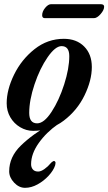

<svg xmlns="http://www.w3.org/2000/svg" viewBox="-20 -613 519 920"><path d="M12 -118Q12 -183 47.5 -255.5Q83 -328 145.5 -377.5Q208 -427 286 -427Q347 -427 383.5 -390Q420 -353 420 -292Q420 -228 385 -156Q350 -84 285.5 -35Q221 14 139 14Q106 14 76.5 -3.5Q47 -21 29.5 -51Q12 -81 12 -118ZM312 -344Q312 -392 275 -392Q245 -392 208 -338.5Q171 -285 145.5 -209Q120 -133 120 -72Q120 -22 158 -22Q191 -22 227 -77Q263 -132 287.5 -208.5Q312 -285 312 -344ZM24 208Q24 139 80 84.5Q136 30 221 -18H258Q202 21 165.5 72.5Q129 124 129 174Q129 189 137.5 199Q146 209 163 209Q176 209 193 197Q210 185 223 169Q227 164 234 160Q241 156 244 162Q246 162 246 166Q246 172 244 180Q236 204 213 229Q190 254 160 270.5Q130 287 100 287Q71 287 47.5 262Q24 237 24 208ZM182 -540Q182 -558 196.5 -575.5Q211 -593 225 -593H462Q479 -593 479 -581Q479 -565 462 -545.5Q445 -526 430 -526H195Q182 -526 182 -540Z"/></svg>

Font: EB Garamond SemiBold
Style: Italic
Weight: 600
Italic angle: -17.2°
Designer: Georg Duffner and Octavio Pardo
Foundry: Georg Duffner
Version: Version 1.000